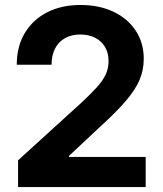

<svg xmlns="http://www.w3.org/2000/svg" viewBox="-20 -758 659 778"><path d="M53.2 0V-108.4L314 -345.7Q346.7 -376.5 370.4 -402.1Q394 -427.7 407 -453.6Q419.9 -479.5 419.9 -510.3Q419.9 -543.9 405.3 -568.1Q390.6 -592.3 365 -605.2Q339.4 -618.2 305.2 -618.2Q270 -618.2 243.7 -603.5Q217.3 -588.9 203.1 -561.3Q189 -533.7 189 -495.6H47.9Q47.9 -569.3 80.3 -623.8Q112.8 -678.2 170.9 -708Q229 -737.8 306.2 -737.8Q382.3 -737.8 440.2 -710.2Q498 -682.6 530.3 -633.3Q562.5 -584 562.5 -519.5Q562.5 -475.1 545.7 -434.8Q528.8 -394.5 489.7 -348.9Q450.7 -303.2 383.8 -242.7L259.3 -126V-122.1H570.3V0Z"/></svg>

Font: Inter 20pt
Style: Bold
Weight: 700
Version: Version 4.001;git-66647c0bb